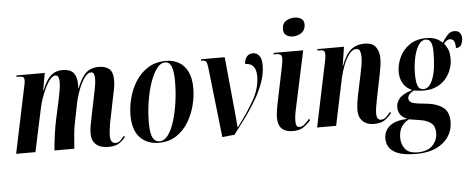

<svg xmlns="http://www.w3.org/2000/svg" viewBox="-59 -922 3261 1318"><g transform="rotate(-5 1571.0 -262.5)"><path d="M658 8Q603 8 573.5 -18.5Q544 -45 544 -95Q544 -118 548.5 -143Q553 -168 559 -198L589 -345Q594 -368 601 -404Q608 -440 608 -465Q608 -480 604 -496Q600 -512 583 -512Q565 -512 547 -492Q529 -472 514 -441Q499 -410 488 -376Q477 -342 471 -315L446 -191Q437 -151 432 -100.5Q427 -50 424 0H287Q291 -51 299.5 -111Q308 -171 318 -216L346 -344Q355 -388 359.5 -415.5Q364 -443 364 -465Q364 -479 359.5 -495.5Q355 -512 338 -512Q320 -512 302 -490.5Q284 -469 267.5 -435.5Q251 -402 239 -366.5Q227 -331 221 -304L156 0H23L117 -448Q120 -461 122.5 -474Q125 -487 125 -497Q125 -514 117 -520Q109 -526 84 -526H71L72 -536H267L246 -417H249Q270 -471 292.5 -498.5Q315 -526 339.5 -535.5Q364 -545 388 -545Q444 -545 466 -517Q488 -489 488 -439Q488 -432 488 -425.5Q488 -419 487 -412H490Q511 -464 532 -492.5Q553 -521 579 -533Q605 -545 640 -545Q684 -545 710.5 -524Q737 -503 737 -444Q737 -410 730 -380Q723 -350 718 -322L683 -149Q679 -124 676.5 -102.5Q674 -81 674 -69Q674 -15 710 -15Q731 -15 744.5 -29Q758 -43 771 -59L777 -51Q758 -25 731.5 -8.5Q705 8 658 8Z M1006 10Q926 10 877 -41Q828 -92 828 -195Q828 -251 843.5 -312Q859 -373 892.5 -426.5Q926 -480 978.5 -513Q1031 -546 1104 -546Q1151 -546 1189.5 -525Q1228 -504 1251 -459Q1274 -414 1274 -341Q1274 -287 1258.5 -226Q1243 -165 1211 -111.5Q1179 -58 1128 -24Q1077 10 1006 10ZM1012 0Q1046 0 1072 -36.5Q1098 -73 1116 -132.5Q1134 -192 1143.5 -261.5Q1153 -331 1153 -398Q1153 -468 1140 -502Q1127 -536 1095 -536Q1064 -536 1037.5 -500Q1011 -464 991 -405Q971 -346 960 -275Q949 -204 949 -133Q949 -60 965 -30Q981 0 1012 0Z M1389 -472Q1385 -507 1377.5 -516.5Q1370 -526 1348 -526H1342L1344 -536H1507L1541 -187Q1544 -151 1547.5 -118Q1551 -85 1553 -50H1556Q1626 -142 1672 -223.5Q1718 -305 1718 -387Q1718 -430 1700 -453.5Q1682 -477 1643 -477Q1643 -506 1658.5 -526Q1674 -546 1702 -546Q1728 -546 1745 -525Q1762 -504 1762 -460Q1762 -403 1741.5 -344Q1721 -285 1686.5 -226Q1652 -167 1610.5 -110Q1569 -53 1528 0L1443 9Z M1986 -637Q1960 -637 1941 -650Q1922 -663 1922 -691Q1922 -731 1948.5 -748Q1975 -765 2007 -765Q2033 -765 2053 -753Q2073 -741 2073 -712Q2073 -675 2046.5 -656Q2020 -637 1986 -637ZM1930 10Q1828 10 1828 -90Q1828 -107 1831.5 -133.5Q1835 -160 1844 -203L1893 -440Q1896 -455 1898 -468.5Q1900 -482 1900 -495Q1900 -512 1891 -519Q1882 -526 1853 -526H1843L1845 -536H2048L1964 -144Q1957 -114 1954.5 -93.5Q1952 -73 1952 -56Q1952 -38 1957 -26Q1962 -14 1978 -14Q1995 -14 2013 -29.5Q2031 -45 2047 -64L2054 -55Q2031 -28 2003.5 -9Q1976 10 1930 10Z M2489 10Q2440 10 2411.5 -17.5Q2383 -45 2383 -92Q2383 -113 2386.5 -140.5Q2390 -168 2397 -202L2427 -344Q2431 -363 2437 -396Q2443 -429 2443 -454Q2443 -473 2438 -493Q2433 -513 2411 -513Q2385 -513 2362 -483.5Q2339 -454 2322 -409.5Q2305 -365 2295 -319L2228 0H2097L2190 -445Q2193 -459 2195 -472Q2197 -485 2197 -495Q2197 -509 2191 -517.5Q2185 -526 2160 -526H2145L2146 -536H2329L2309 -406H2311Q2341 -486 2378.5 -515.5Q2416 -545 2471 -545Q2527 -545 2549 -512.5Q2571 -480 2571 -436Q2571 -410 2566 -378Q2561 -346 2555 -317L2523 -160Q2518 -132 2513.5 -107Q2509 -82 2509 -60Q2509 -15 2539 -15Q2560 -15 2576 -31Q2592 -47 2605 -63L2611 -55Q2590 -27 2562.5 -8.5Q2535 10 2489 10Z M2761 240Q2653 240 2605 207.5Q2557 175 2557 118Q2557 63 2597.5 30.5Q2638 -2 2719 -5Q2686 -19 2671.5 -40.5Q2657 -62 2657 -90Q2657 -124 2681.5 -152Q2706 -180 2769 -199Q2726 -219 2707 -253Q2688 -287 2688 -330Q2688 -381 2711 -431Q2734 -481 2780.5 -513.5Q2827 -546 2897 -546Q2930 -546 2956 -537Q2982 -528 3007 -505Q3022 -528 3042.5 -552.5Q3063 -577 3092 -577Q3118 -577 3130 -561.5Q3142 -546 3142 -525Q3142 -502 3132 -481Q3122 -460 3094 -460Q3094 -496 3084.5 -510Q3075 -524 3057 -524Q3037 -524 3015 -498Q3025 -486 3038 -461.5Q3051 -437 3051 -389Q3051 -355 3039 -320Q3027 -285 3002.5 -255.5Q2978 -226 2940 -207.5Q2902 -189 2849 -189Q2824 -189 2806 -191.5Q2788 -194 2780 -195Q2757 -182 2747.5 -170.5Q2738 -159 2738 -145Q2738 -126 2753.5 -117Q2769 -108 2800 -104L2870 -96Q2934 -88 2973.5 -58Q3013 -28 3013 40Q3013 97 2983.5 142Q2954 187 2898 213.5Q2842 240 2761 240ZM2849 -199Q2889 -199 2913.5 -263Q2938 -327 2938 -445Q2938 -492 2927 -514Q2916 -536 2891 -536Q2862 -536 2841 -502.5Q2820 -469 2809 -416.5Q2798 -364 2798 -305Q2798 -256 2808 -227.5Q2818 -199 2849 -199ZM2770 230Q2840 230 2874 193.5Q2908 157 2908 107Q2908 62 2881.5 40.5Q2855 19 2810 12L2730 -1Q2698 14 2678.5 44Q2659 74 2659 120Q2659 165 2684 197.5Q2709 230 2770 230Z"/></g></svg>

Font: Noto Serif Display ExtraCondensed
Style: Bold Italic
Weight: 700
Width: 2
Italic angle: -12°
Designer: Monotype Design Team
Foundry: Monotype Imaging Inc.
Version: Version 2.009